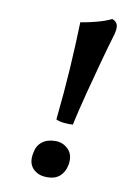

<svg xmlns="http://www.w3.org/2000/svg" viewBox="-83 -770 587 833"><g transform="rotate(10 210.5 -353.5)"><path d="M343 -716Q362 -710 367 -693.5Q372 -677 361 -642Q347 -596 328.5 -528Q310 -460 290 -383.5Q270 -307 254 -235Q234 -234 214.5 -236Q195 -238 180 -245Q193 -368 199.5 -472Q206 -576 209 -678Q242 -683 279.5 -693Q317 -703 343 -716ZM184 9Q142 9 119.5 -16.5Q97 -42 107 -86Q112 -117 134.5 -134.5Q157 -152 193 -152Q227 -152 250.5 -127.5Q274 -103 266 -59Q260 -28 239.5 -9.5Q219 9 184 9Z"/></g></svg>

Font: Vollkorn
Style: Bold Italic
Weight: 700
Italic angle: -11°
Designer: Friedrich Althausen
Foundry: Friedrich Althausen
Version: Version 5.000; ttfautohint (v1.8.3)